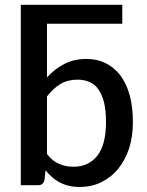

<svg xmlns="http://www.w3.org/2000/svg" viewBox="-20 -760 604 788"><path d="M172.9 -364.3V-127.9Q195.8 -98.1 222.7 -87.4Q249 -75.7 281.7 -75.7Q344.2 -75.7 379.9 -121.6Q415 -167 415 -258.3Q415 -306.2 407.2 -338.9Q399.4 -370.1 383.8 -393.1Q369.6 -414.1 347.7 -423.3Q325.2 -433.1 298.8 -433.1Q257.8 -433.1 228.5 -415.5Q198.2 -397.5 172.9 -364.3ZM172.9 -662.6V-442.4Q204.6 -477.1 244.1 -497.6Q283.7 -518.1 335 -518.1Q378.9 -518.1 413.1 -501Q448.7 -482.9 473.1 -451.7Q498.5 -418 512.2 -370.1Q525.4 -320.8 525.4 -258.3Q525.4 -202.1 510.7 -153.3Q494.1 -103.5 466.3 -68.8Q439 -34.2 397.5 -13.2Q357.4 7.3 306.2 7.3Q281.7 7.3 262.7 2.4Q245.6 -1 225.6 -11.2Q209 -19.5 194.3 -32.7Q176.8 -48.3 167 -61L162.6 -21.5Q160.2 -10.3 153.3 -4.9Q147 0 135.7 0H65.4V-740.2H481.9V-662.6Z"/></svg>

Font: Lato-SemiBold
Style: Regular
Weight: 500
Designer: Lukasz Dziedzic with Adam Twardoch and Botio Nikoltchev
Foundry: tyPoland Lukasz Dziedzic
Version: ""